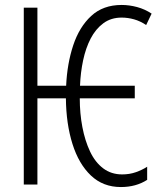

<svg xmlns="http://www.w3.org/2000/svg" viewBox="-20 -745 656 775"><path d="M468 10Q396 10 347 -36.5Q298 -83 272.5 -164Q247 -245 246 -348H131V0H76V-714H131V-399H247Q251 -488 275.5 -562Q300 -636 348 -680.5Q396 -725 471 -725Q502 -725 533.5 -716.5Q565 -708 592 -690L570 -644Q546 -660 521 -667Q496 -674 471 -674Q428 -674 397 -651Q366 -628 346 -589.5Q326 -551 315.5 -501.5Q305 -452 303 -399H524V-348H302Q302 -287 312.5 -232Q323 -177 343.5 -133.5Q364 -90 396.5 -65.5Q429 -41 473 -41Q503 -41 528.5 -50Q554 -59 574 -72V-19Q529 10 468 10Z"/></svg>

Font: Noto Sans ExtraCondensed Light
Style: Regular
Weight: 300
Width: 2
Designer: Monotype Design Team
Foundry: Monotype Imaging Inc.
Version: Version 2.013; ttfautohint (v1.8.4.7-5d5b)